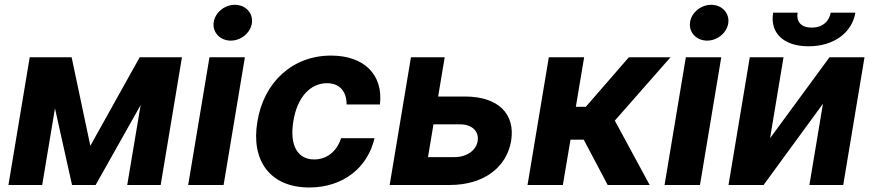

<svg xmlns="http://www.w3.org/2000/svg" viewBox="-20 -790 3727 820"><path d="M365.8 -167.3 285.9 -545.5H106.9L16 0H160.2L214.8 -327.4L287.6 0H388.5L580.6 -341.3L523.4 0H666.2L757.1 -545.5H576.7Z M783.7 0H935L1025.9 -545.5H874.6ZM892.4 -693.2C887.1 -651.3 920.5 -616.5 965.6 -616.5C1010.7 -616.5 1051.1 -651.3 1056.1 -693.2C1060.7 -735.4 1028.1 -769.5 983 -769.5C938.2 -769.5 897.4 -735.4 892.4 -693.2Z M1300.8 10.7C1446 10.7 1550.8 -74.6 1579.5 -199.9H1436.8C1418 -142 1374.6 -109 1322.1 -109C1251.4 -109 1215.6 -168.3 1233 -272.7C1249.3 -375.7 1305.8 -434.7 1376.8 -434.7C1431.5 -434.7 1460.9 -397.7 1460.2 -343.8H1602.6C1617.5 -469.8 1536.2 -552.6 1393.8 -552.6C1228.3 -552.6 1106.2 -437.9 1079.2 -270.6C1051.1 -104.8 1132.8 10.7 1300.8 10.7Z M1644.2 0H1901.6C2046.5 0 2143.8 -75.6 2163 -188.2C2181.5 -302.9 2109 -377.8 1965.2 -377.8H1851.2L1879.3 -545.5H1735.1ZM1807.9 -119 1831.3 -258.9H1945.7C1995.4 -258.9 2027 -229.4 2019.9 -187.1C2013.5 -147 1972.3 -119 1921.5 -119Z M2233 0H2383.9L2416.5 -193.5H2473L2575.3 0H2754.6L2605.8 -274.9L2843.7 -545.5H2665.8L2481.9 -333.8H2439.3L2474.8 -545.5H2323.9Z M2818.2 0H2969.5L3060.4 -545.5H2909.1ZM2926.8 -693.2C2921.5 -651.3 2954.9 -616.5 3000 -616.5C3045.1 -616.5 3085.6 -651.3 3090.6 -693.2C3095.2 -735.4 3062.5 -769.5 3017.4 -769.5C2972.7 -769.5 2931.8 -735.4 2926.8 -693.2Z M3268.8 -199.6 3326.3 -545.5H3182.2L3091.3 0H3241.1L3494.7 -346.9L3436.8 0H3581.3L3672.2 -545.5H3522.7ZM3282 -735.8C3267.4 -649.9 3325.6 -592.3 3433.6 -592.3C3540.8 -592.3 3618.6 -649.9 3633.2 -735.8H3527.7C3521.7 -702.4 3497.2 -672.2 3446.7 -672.2C3395.2 -672.2 3381 -703.1 3386.4 -735.8Z"/></svg>

Font: Margiela Sans
Style: Bold Italic
Weight: 700
Italic angle: -9.39999°
Designer: Stefan Endress, Andreas Faust
Version: Version 1.100;FEAKit 1.0